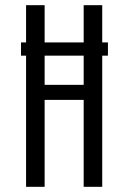

<svg xmlns="http://www.w3.org/2000/svg" viewBox="-20 -720 490 740"><path d="M61 -556.5H80.5V-700H152V-556.5H302.5V-700H374V-556.5H396V-505.5H374V0H302.5V-335H152V0H80.5V-505.5H61ZM152 -393H302.5V-505.5H152Z"/></svg>

Font: League Mono Condensed Light
Style: Regular
Weight: 300
Width: 1
Designer: Tyler Finck
Foundry: The League of Moveable Type / Tyler Finck
Version: Version 2.210